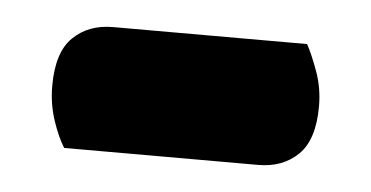

<svg xmlns="http://www.w3.org/2000/svg" viewBox="-27 -360 408 211"><g transform="rotate(5 177.0 -254.5)"><path d="M49 -186Q42 -197 36 -215Q30 -233 30 -253Q30 -290 47 -306.5Q64 -323 91 -323H305Q311 -312 317.5 -294Q324 -276 324 -256Q324 -219 307 -202.5Q290 -186 263 -186Z"/></g></svg>

Font: Baloo Bhaijaan
Style: Regular
Weight: 400
Designer: Devika Bhansali and Ek Type
Foundry: Ek Type
Version: Version 1.443;PS 1.000;hotconv 16.6.51;makeotf.lib2.5.65220;